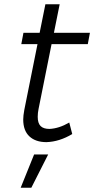

<svg xmlns="http://www.w3.org/2000/svg" viewBox="-20 -664 442 901"><path d="M161 -153Q157 -134 157 -116Q157 -86 170.5 -72.5Q184 -59 212 -59Q257 -61 305 -89L319 -35Q259 1 198 3Q147 3 118 -24Q89 -51 89 -103Q89 -121 94 -148L156 -457H80L90 -510H166L193 -644H260L233 -510H402L392 -457H222ZM140 61H206L127 217H77Z"/></svg>

Font: Gontserrat Light
Style: Italic
Weight: 300
Italic angle: -11.3°
Designer: Julieta Ulanovsky
Foundry: Julieta Ulanovsky
Version: Version 6.001